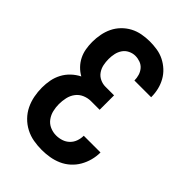

<svg xmlns="http://www.w3.org/2000/svg" viewBox="-221 -838 941 941"><g transform="rotate(45 250.0 -367.5)"><path d="M248 8Q275 8 302 3.5Q329 -1 354 -12Q379 -23 399.5 -41.5Q420 -60 433.5 -83.5Q447 -107 454 -133.5Q461 -160 461 -187H345Q345 -168 338.5 -149.5Q332 -131 318 -117.5Q304 -104 285.5 -98Q267 -92 248 -92Q226 -92 205.5 -101Q185 -110 172 -128Q159 -146 154 -167.5Q149 -189 149 -211Q149 -233 154 -255.5Q159 -278 172.5 -296Q186 -314 207 -323Q228 -332 250 -332H310V-432H250Q231 -432 213 -440.5Q195 -449 184 -465Q173 -481 169 -500Q165 -519 165 -539Q165 -539 165 -539Q165 -539 165 -539Q165 -558 169 -576.5Q173 -595 183.5 -610.5Q194 -626 211.5 -634.5Q229 -643 247 -643Q264 -643 280.5 -637Q297 -631 308 -618Q319 -605 324 -588.5Q329 -572 329 -555Q329 -555 329 -554.5Q329 -554 329 -554H445Q445 -554 445 -555Q445 -556 445 -556Q445 -582 439 -607Q433 -632 420.5 -654.5Q408 -677 389 -694.5Q370 -712 347 -723.5Q324 -735 298.5 -739Q273 -743 247 -743Q221 -743 194 -738Q167 -733 143.5 -720.5Q120 -708 101 -688.5Q82 -669 70.5 -645Q59 -621 54 -594.5Q49 -568 49 -541Q49 -518 53 -494.5Q57 -471 67.5 -450Q78 -429 94.5 -412Q111 -395 131 -384Q107 -372 87.5 -353.5Q68 -335 55.5 -311.5Q43 -288 38 -262Q33 -236 33 -209Q33 -180 38.5 -151.5Q44 -123 56.5 -97Q69 -71 89.5 -50Q110 -29 136 -15.5Q162 -2 190.5 3Q219 8 248 8Z"/></g></svg>

Font: Iosevka SS09
Style: Bold
Weight: 700
Monospace: yes
Designer: Belleve Invis
Foundry: Belleve Invis
Version: Version 5.2.1; ttfautohint (v1.8.3)